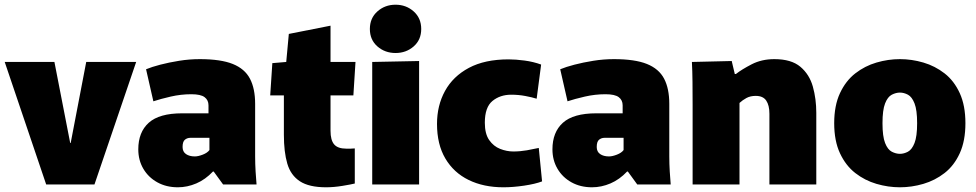

<svg xmlns="http://www.w3.org/2000/svg" viewBox="-23 -783 4145 815"><path d="M-3 -520H208L275 -176H277L343 -520H555L378 0H173Z M732 12Q683 12 645 -9Q607 -30 585.5 -66.5Q564 -103 564 -149Q564 -222 608.5 -262Q653 -302 750 -302H862V-336Q862 -358 845.5 -370.5Q829 -383 789 -383Q745 -383 701.5 -373Q658 -363 628 -353L597 -489Q621 -499 657.5 -508.5Q694 -518 737.5 -525Q781 -532 825 -532Q914 -532 965 -511.5Q1016 -491 1038 -449Q1060 -407 1060 -342V-119Q1060 -87 1062 -54.5Q1064 -22 1066 0H924L884 -55H881Q849 -21 810.5 -4.5Q772 12 732 12ZM804 -119Q818 -119 837.5 -126.5Q857 -134 866 -146V-198H785Q772 -198 762 -190Q752 -182 752 -159Q752 -139 766.5 -129Q781 -119 804 -119Z M1361 12Q1289 12 1250 -13.5Q1211 -39 1196.5 -88.5Q1182 -138 1182 -211V-378H1124L1133 -515L1192 -520L1203 -639L1380 -674V-520H1486L1477 -378H1380V-228Q1380 -188 1395.5 -170Q1411 -152 1447 -152Q1457 -152 1465.5 -152Q1474 -152 1483 -153V-4Q1467 0 1430.5 6Q1394 12 1361 12Z M1656 -558Q1611 -558 1579 -586Q1547 -614 1547 -660Q1547 -706 1579 -734.5Q1611 -763 1656 -763Q1701 -763 1733 -734.5Q1765 -706 1765 -660Q1765 -614 1733 -586Q1701 -558 1656 -558ZM1557 -520 1756 -524V0H1557Z M2114 12Q2030 12 1966.5 -19Q1903 -50 1867.5 -110Q1832 -170 1832 -257Q1832 -335 1866 -397Q1900 -459 1967.5 -495Q2035 -531 2136 -531Q2166 -531 2203.5 -526Q2241 -521 2274 -509L2255 -364Q2236 -370 2207 -375.5Q2178 -381 2147 -381Q2100 -381 2067.5 -354.5Q2035 -328 2035 -262Q2035 -215 2053.5 -188.5Q2072 -162 2100 -151Q2128 -140 2156 -140Q2185 -140 2213.5 -145Q2242 -150 2264 -155L2278 -13Q2249 -2 2202 5Q2155 12 2114 12Z M2490 12Q2441 12 2403 -9Q2365 -30 2343.5 -66.5Q2322 -103 2322 -149Q2322 -222 2366.5 -262Q2411 -302 2508 -302H2620V-336Q2620 -358 2603.5 -370.5Q2587 -383 2547 -383Q2503 -383 2459.5 -373Q2416 -363 2386 -353L2355 -489Q2379 -499 2415.5 -508.5Q2452 -518 2495.5 -525Q2539 -532 2583 -532Q2672 -532 2723 -511.5Q2774 -491 2796 -449Q2818 -407 2818 -342V-119Q2818 -87 2820 -54.5Q2822 -22 2824 0H2682L2642 -55H2639Q2607 -21 2568.5 -4.5Q2530 12 2490 12ZM2562 -119Q2576 -119 2595.5 -126.5Q2615 -134 2624 -146V-198H2543Q2530 -198 2520 -190Q2510 -182 2510 -159Q2510 -139 2524.5 -129Q2539 -119 2562 -119Z M2917 -337Q2917 -389 2916.5 -435Q2916 -481 2914 -520L3083 -524L3096 -469H3101Q3125 -488 3167.5 -510Q3210 -532 3264 -532Q3336 -532 3374.5 -499.5Q3413 -467 3427.5 -415Q3442 -363 3442 -304V0H3243V-300Q3243 -336 3229.5 -356Q3216 -376 3185 -376Q3162 -376 3145.5 -367Q3129 -358 3116 -346V0H2917Z M3797 12Q3747 12 3697.5 -2.5Q3648 -17 3607.5 -48.5Q3567 -80 3542.5 -132.5Q3518 -185 3518 -260Q3518 -335 3542.5 -387.5Q3567 -440 3607.5 -471.5Q3648 -503 3697.5 -517.5Q3747 -532 3797 -532Q3847 -532 3896.5 -517.5Q3946 -503 3986.5 -471.5Q4027 -440 4051 -387.5Q4075 -335 4075 -260Q4075 -185 4051 -132.5Q4027 -80 3986.5 -48.5Q3946 -17 3896.5 -2.5Q3847 12 3797 12ZM3797 -130Q3814 -130 3831 -139Q3848 -148 3859 -176Q3870 -204 3870 -260Q3870 -316 3859 -344Q3848 -372 3831 -381Q3814 -390 3797 -390Q3780 -390 3762.5 -381Q3745 -372 3734 -344Q3723 -316 3723 -260Q3723 -204 3734 -176Q3745 -148 3762.5 -139Q3780 -130 3797 -130Z"/></svg>

Font: Murecho Black
Style: Regular
Weight: 900
Designer: Neil Summerour
Foundry: Positype
Version: Version 1.010; ttfautohint (v1.8.3)